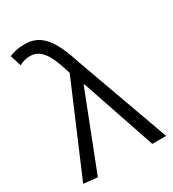

<svg xmlns="http://www.w3.org/2000/svg" viewBox="-196 -917 933 1034"><g transform="rotate(-30 271.0 -400.0)"><path d="M104 9 287 -460H292L448 0H534L327 -574C278 -728 227 -809 122 -809C77 -809 48 -801 24 -790L46 -721C64 -731 84 -739 113 -739C178 -739 214 -683 246 -578L254 -554L18 0Z"/></g></svg>

Font: Noto Sans CJK SC DemiLight
Style: Regular
Weight: 350
Designer: Ryoko NISHIZUKA 西塚涼子 (kana, bopomofo & ideographs); Paul D. Hunt (Latin, Greek & Cyrillic); Sandoll Communications 산돌커뮤니
Foundry: Adobe
Version: Version 2.004;hotconv 1.0.118;makeotfexe 2.5.65603